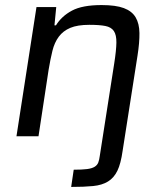

<svg xmlns="http://www.w3.org/2000/svg" viewBox="-20 -538 638 758"><path d="M381 -518Q437 -518 469 -506Q501 -494 515.5 -469.5Q530 -445 530.5 -407.5Q531 -370 523 -319L464 58Q457 108 443.5 136Q430 164 406.5 178.5Q383 193 347.5 196.5Q312 200 261 200L271 132Q304 132 323.5 129.5Q343 127 353.5 120.5Q364 114 368 103.5Q372 93 374 77L431 -288Q439 -339 439.5 -369.5Q440 -400 429.5 -415.5Q419 -431 395.5 -435.5Q372 -440 333 -440Q286 -440 257.5 -428Q229 -416 212 -393Q195 -370 187 -337.5Q179 -305 172 -263L132 0H45L124 -510H202L195 -438H201Q223 -474 264 -496Q305 -518 381 -518Z"/></svg>

Font: Azeri Sans
Style: Italic
Weight: 400
Designer: Hector Gatti & Omnibus-Type (original fonts) / Cristiano Sobral (main changes and remastering)
Foundry: Omnibus-Type
Version: Version 0.07;August 21, 2020;FontCreator 13.0.0.2681 64-bit;